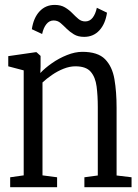

<svg xmlns="http://www.w3.org/2000/svg" viewBox="-20 -782 578 802"><path d="M79 -49.5V-488L14.5 -505V-547.5L129 -564H132.5L149.5 -548.5V-504.5L148.5 -477Q167.5 -497.5 196.8 -518Q226 -538.5 259.8 -552Q293.5 -565.5 324 -565.5Q388.5 -565.5 418.8 -534.8Q449 -504 458 -451.2Q467 -398.5 467 -332V-49L529.5 -41.5V0H332.5V-41.5L388.5 -49V-335Q388.5 -382 383.5 -420.8Q378.5 -459.5 359 -482.2Q339.5 -505 295 -505Q271 -505 245.8 -495Q220.5 -485 197.5 -469.2Q174.5 -453.5 157.5 -437.5V-49.5L218.5 -41.5V0H22.5V-41.5ZM113 -660Q120 -707.5 145.2 -734.5Q170.5 -761.5 208.5 -761.5Q234 -761.5 251.5 -751Q269 -740.5 282 -727Q295 -713.5 307.5 -703Q320 -692.5 336 -692.5Q355 -692.5 367 -708Q379 -723.5 384.5 -749.5L427 -729Q420 -682 395 -655Q370 -628 331.5 -628Q306 -628 288.8 -638.5Q271.5 -649 258.2 -662.2Q245 -675.5 232.8 -686Q220.5 -696.5 204 -696.5Q186 -696.5 173.8 -681.2Q161.5 -666 156 -640Z"/></svg>

Font: Merriweather 24pt SemiCondensed Light
Style: Regular
Weight: 300
Width: 4
Designer: Eben Sorkin
Foundry: Eben Sorkin
Version: Version 2.100